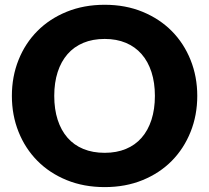

<svg xmlns="http://www.w3.org/2000/svg" viewBox="-20 -756 854 784"><path d="M785.5 -364.5Q785.5 -285.5 758.2 -217.5Q731 -149.5 681.5 -99.2Q632 -49 562.2 -20.5Q492.5 8 407.5 8Q322.5 8 252.5 -20.5Q182.5 -49 132.8 -99.2Q83 -149.5 55.8 -217.5Q28.5 -285.5 28.5 -364.5Q28.5 -443.5 55.8 -511.5Q83 -579.5 132.8 -629.5Q182.5 -679.5 252.5 -708Q322.5 -736.5 407.5 -736.5Q492.5 -736.5 562.2 -707.8Q632 -679 681.5 -629Q731 -579 758.2 -511Q785.5 -443 785.5 -364.5ZM612.5 -364.5Q612.5 -418.5 598.5 -461.8Q584.5 -505 558.2 -535Q532 -565 494 -581Q456 -597 407.5 -597Q358.5 -597 320.2 -581Q282 -565 255.8 -535Q229.5 -505 215.5 -461.8Q201.5 -418.5 201.5 -364.5Q201.5 -310 215.5 -266.8Q229.5 -223.5 255.8 -193.5Q282 -163.5 320.2 -147.8Q358.5 -132 407.5 -132Q456 -132 494 -147.8Q532 -163.5 558.2 -193.5Q584.5 -223.5 598.5 -266.8Q612.5 -310 612.5 -364.5Z"/></svg>

Font: Lato ExtraBold
Style: Regular
Weight: 800
Designer: Lukasz Dziedzic with Adam Twardoch and Botio Nikoltchev
Foundry: tyPoland Lukasz Dziedzic
Version: Version 2.015; 2015-08-06; http://www.latofonts.com/